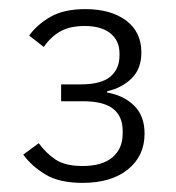

<svg xmlns="http://www.w3.org/2000/svg" viewBox="-20 -724 386 421"><path d="M157 -539Q202 -539 222 -556Q242 -573 242 -602V-607Q242 -635 222 -651Q202 -667 166 -667Q133 -667 112 -655Q91 -643 76 -621L44 -646Q61 -670 90.5 -687Q120 -704 167 -704Q223 -704 256.5 -679Q290 -654 290 -609Q290 -573 268.5 -552Q247 -531 215 -524V-521Q251 -515 274 -492.5Q297 -470 297 -431Q297 -382 260.5 -352.5Q224 -323 161 -323Q110 -323 79.5 -341.5Q49 -360 31 -385L65 -410Q81 -388 102 -374Q123 -360 161 -360Q204 -360 226.5 -379Q249 -398 249 -431V-437Q249 -469 228 -485.5Q207 -502 162 -502H114V-539Z"/></svg>

Font: IBM Plex Sans Thai Looped Light
Style: Regular
Weight: 300
Designer: Mike Abbink, Paul van der Laan, Pieter van Rosmalen, Ben Mitchell, Mark Frömberg
Foundry: Bold Monday
Version: Version 1.1